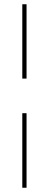

<svg xmlns="http://www.w3.org/2000/svg" viewBox="-20 -798 230 904"><path d="M85 -265H105V86H85ZM105 -428H85V-778H105Z"/></svg>

Font: Poppins Thin
Style: Regular
Weight: 250
Designer: Ninad Kale (Devanagari), Jonny Pinhorn (Latin)
Foundry: Indian Type Foundry
Version: Version 3.200;PS 1.000;hotconv 16.6.54;makeotf.lib2.5.65590